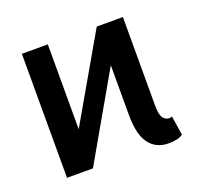

<svg xmlns="http://www.w3.org/2000/svg" viewBox="-101 -664 846 793"><g transform="rotate(-20 322.0 -267.5)"><path d="M69 -545H183V-172L398 -545H513V-156Q513 -115 524 -101Q535 -87 550 -87Q559 -87 563 -90L576 -5Q559 6 545 7Q530 10 513 10Q459 10 429 -29Q398 -69 398 -156V-375L183 0H69Z"/></g></svg>

Font: Sinter Medium
Style: Regular
Weight: 500
Foundry: Adobe & rsms
Version: Version 1.000